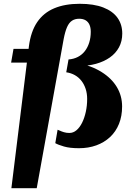

<svg xmlns="http://www.w3.org/2000/svg" viewBox="-20 -769 692 1012"><path d="M51.2 -511.6H187.8L175.2 -439H38.6ZM40 223 132.2 -523.6Q142.2 -602.6 175.9 -652.2Q209.6 -701.8 266.1 -725.4Q322.6 -749 400 -749Q474.6 -749 524.6 -729.5Q574.6 -710 599.5 -674.9Q624.4 -639.8 624.4 -592.2Q624.4 -551.6 607.2 -519.7Q590 -487.8 558.9 -466Q527.8 -444.2 485.8 -432.6Q443.8 -421 393.8 -421L444.4 -431.4L439.4 -417.6L385.8 -438.2Q461.8 -422.8 515 -389.6Q568.2 -356.4 595.9 -310.1Q623.6 -263.8 623.6 -207.8Q623.6 -156.8 607.1 -115.9Q590.6 -75 560 -46.5Q529.4 -18 487.8 -2.9Q446.2 12.2 396.4 12.2Q348 12.2 317.2 3.2Q286.4 -5.8 271.4 -14.4L283.6 -85.2Q286.4 -84.8 295.3 -80.4Q304.2 -76 317.3 -72.1Q330.4 -68.2 345.6 -68.2Q366.2 -68.2 383.3 -82.7Q400.4 -97.2 412.9 -122.5Q425.4 -147.8 432.4 -180.1Q439.4 -212.4 439.4 -247.4Q439.4 -276 431.6 -300.1Q423.8 -324.2 409.5 -342.7Q395.2 -361.2 374.8 -372.8Q354.4 -384.4 329.2 -388L341.2 -455.6Q368.8 -457.6 390.7 -469.1Q412.6 -480.6 427.5 -499.9Q442.4 -519.2 450.4 -545.2Q458.4 -571.2 458.4 -601.4Q458.4 -623.6 451.5 -638.9Q444.6 -654.2 431 -662.2Q417.4 -670.2 397.2 -670.2Q375.2 -670.2 359.5 -659.9Q343.8 -649.6 333.4 -626Q323 -602.4 315.4 -562.2L173.6 223Z"/></svg>

Font: Roboto Serif 20pt
Style: Italic
Weight: 400
Italic angle: -10°
Designer: Greg Gazdowicz
Foundry: Commercial Type
Version: Version 1.008